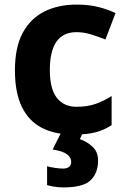

<svg xmlns="http://www.w3.org/2000/svg" viewBox="-20 -576 554 836"><path d="M300 10Q219 10 162 -19.5Q105 -49 75 -111Q45 -173 45 -270Q45 -370 79 -433Q113 -496 173.5 -526Q234 -556 313 -556Q369 -556 410.5 -545Q452 -534 483 -519L439 -404Q404 -418 373.5 -427Q343 -436 313 -436Q197 -436 197 -271Q197 -189 227.5 -150Q258 -111 313 -111Q360 -111 396 -123.5Q432 -136 466 -158V-31Q432 -9 394.5 0.5Q357 10 300 10ZM407 122Q407 178 374.5 209Q342 240 256 240Q234 240 216.5 237Q199 234 185 230V148Q199 152 219.5 155Q240 158 255 158Q269 158 279.5 151.5Q290 145 290 128Q290 110 272 96Q254 82 209 75L247 0H341L328 30Q358 40 382.5 62.5Q407 85 407 122Z"/></svg>

Font: Noto Sans Kawi
Style: Bold
Weight: 700
Designer: Fadhl Haqq
Version: Version 1.000